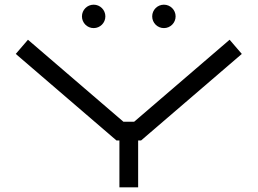

<svg xmlns="http://www.w3.org/2000/svg" viewBox="-20 -800 1100 820"><path d="M630 -730C630 -702.4 652.4 -680 680 -680C707.6 -680 730 -702.4 730 -730C730 -757.6 707.6 -780 680 -780C652.4 -780 630 -757.6 630 -730ZM330 -730C330 -702.4 352.4 -680 380 -680C407.6 -680 430 -702.4 430 -730C430 -757.6 407.6 -780 380 -780C352.4 -780 330 -757.6 330 -730ZM47.3 -569.7 477.6 -200H490V0H570V-200H582.4L1012.7 -569.7L960.6 -630.3L552.8 -280H507.2L99.4 -630.3Z"/></svg>

Font: KetosagCBd
Style: Regular
Weight: 500
Designer: gluk
Foundry: gluk
Version: Version 00.0024